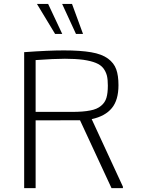

<svg xmlns="http://www.w3.org/2000/svg" viewBox="-20 -977 734 997"><path d="M302.7 -956.5 374.5 -800.8H411.1L354 -956.5ZM171.9 -956.5 266.1 -800.8H303.2L230 -956.5ZM595.2 -534.7Q595.2 -585 583.5 -617.2Q571.8 -649.9 540.5 -672.9Q508.3 -696.3 453.6 -705.6Q397.5 -715.3 311.5 -715.3Q230.5 -715.3 105.5 -706.1V0H165V-352.1L395.5 -352.5L559.1 0H618.2V-7.8L456.1 -358.4Q526.4 -373.5 561 -416Q595.2 -457.5 595.2 -534.7ZM165 -396V-665Q259.8 -671.9 316.9 -671.9Q371.6 -671.9 413.1 -666.5Q452.6 -660.6 477.5 -650.4Q502.9 -640.1 516.6 -622.6Q529.8 -605 535.2 -584Q540 -564 540 -532.7Q540 -493.7 532.7 -469.2Q525.4 -444.3 504.9 -427.7Q483.9 -409.7 448.2 -403.3Q412.1 -396 354.5 -396Z"/></svg>

Font: My Font
Style: ExtraLight
Weight: 500
Designer: Vernon Adams
Foundry: newtypography
Version: Version 0.001